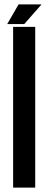

<svg xmlns="http://www.w3.org/2000/svg" viewBox="-20 -858 221 878"><path d="M170 -838 91 -748H13L65 -838ZM40 0V-735H141V0Z"/></svg>

Font: League Gothic
Style: Regular
Weight: 400
Designer: The League of Moveable Type
Version: Version 1.560;PS 001.560;hotconv 1.0.56;makeotf.lib2.0.21325